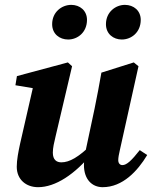

<svg xmlns="http://www.w3.org/2000/svg" viewBox="-20 -758 631 793"><path d="M137.2 15.1C208.1 15.1 288.8 -36.5 364.6 -129.7H377.4L358.9 -162C304.3 -108.9 267.1 -87.5 233.4 -87.5C213.7 -87.5 198.2 -97.9 198.2 -127.6C198.2 -147.5 203.5 -169.5 209.7 -195.4L277.7 -484.4L260.4 -500.2L49.9 -443.7L43.7 -405.9L139.7 -389.8L121.2 -419L63 -164.5C55.8 -131.2 49.2 -97.7 49.2 -69.3C49.2 -16 88.2 15.1 137.2 15.1ZM404 15.1C486.8 15.1 548.4 -51.9 587.9 -117.6L557.2 -138C524.1 -95.8 503.4 -76.1 485.7 -76.1C475.8 -76.1 468.4 -83.3 468.4 -96.6C468.4 -106.9 471 -120.7 475.3 -139.3L552 -484.4L532.6 -500.2L398.8 -458C389.9 -407.6 380.8 -358.6 370.7 -309.7L331.9 -127.2H335.2C329.1 -103.7 326.7 -89.5 326.7 -76.2C326.7 -17.6 359.8 15.1 404 15.1ZM261.4 -594.8C300.7 -594.8 339.3 -624.5 339.3 -676C339.3 -713.9 310.3 -737.9 274.3 -737.9C235.2 -737.9 195.4 -708.4 195.4 -658C195.4 -617.5 226.4 -594.8 261.4 -594.8ZM483.1 -594.8C522.6 -594.8 561.3 -624.5 561.3 -676C561.3 -713.9 532.2 -737.9 495.9 -737.9C457.5 -737.9 417.6 -708.4 417.6 -658C417.6 -617.5 448.6 -594.8 483.1 -594.8Z"/></svg>

Font: Source Serif 4 Variable
Style: Italic
Weight: 400
Italic angle: -12°
Designer: Frank Grießhammer
Foundry: Adobe Systems Incorporated
Version: Version 4.004;hotconv 1.0.116;makeotfexe 2.5.65601